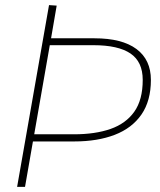

<svg xmlns="http://www.w3.org/2000/svg" viewBox="-20 -732 625 752"><path d="M47 0 172 -712 202 -710 180 -582H350Q458 -582 514.5 -540Q571 -498 571 -419Q571 -337 534 -283.5Q497 -230 429.5 -204Q362 -178 271 -178H109L78 0ZM346 -555H175L114 -206H270Q353 -206 413 -227Q473 -248 506 -294.5Q539 -341 539 -419Q539 -490 491 -522.5Q443 -555 346 -555Z"/></svg>

Font: Livvic Thin
Style: Italic
Weight: 250
Italic angle: -10°
Designer: Jacques Le Bailly, Baron von Fonthausen
Version: Version 1.001; ttfautohint (v1.8.2)